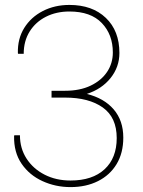

<svg xmlns="http://www.w3.org/2000/svg" viewBox="-20 -741 576 771"><path d="M263.2 10.3Q203.1 10.3 150.6 -13.7Q98.1 -37.6 66.7 -83.5Q35.2 -129.4 36.6 -194.8L37.6 -197.8H60.1Q60.1 -145 86.7 -104Q113.3 -63 159.2 -39.6Q205.1 -16.1 263.2 -16.1Q351.1 -16.1 399.9 -61.3Q448.7 -106.4 448.7 -186.5Q448.7 -269.5 392.8 -309.3Q336.9 -349.1 241.2 -349.1H187V-376.5H241.2Q300.8 -376.5 343.8 -397Q386.7 -417.5 409.9 -452.1Q433.1 -486.8 433.1 -530.3Q433.1 -602.1 388.9 -648.4Q344.7 -694.8 258.8 -694.8Q206.1 -694.8 164.6 -673.8Q123 -652.8 99.1 -614.5Q75.2 -576.2 75.2 -524.9H52.7L51.8 -527.8Q50.3 -585.4 77.4 -628.9Q104.5 -672.4 152.1 -696.8Q199.7 -721.2 258.8 -721.2Q350.6 -721.2 405 -669.2Q459.5 -617.2 459.5 -528.3Q459.5 -472.2 424.1 -427.7Q388.7 -383.3 328.6 -363.8Q397.9 -346.7 436.5 -301.8Q475.1 -256.8 475.1 -188.5Q475.1 -126.5 448.2 -82Q421.4 -37.6 373.5 -13.7Q325.7 10.3 263.2 10.3Z"/></svg>

Font: Roboto Slab LO Thin
Style: Regular
Weight: 250
Designer: Google
Version: Version 2.00;September 28, 2018;FontCreator 11.5.0.2427 64-b